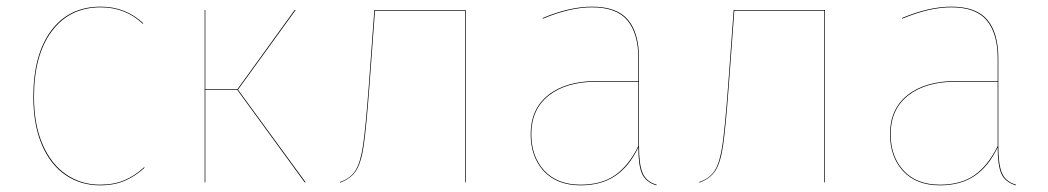

<svg xmlns="http://www.w3.org/2000/svg" viewBox="-20 -547 3143 576"><path d="M410 -477 408 -476Q356 -525 282 -525Q189 -525 135.5 -453.5Q82 -382 82 -256Q82 -174 107.5 -114.5Q133 -55 178 -24Q223 7 280 7Q322 7 353.5 -6.5Q385 -20 412 -45L414 -44Q387 -19 355 -5Q323 9 280 9Q222 9 176.5 -22Q131 -53 105.5 -113Q80 -173 80 -256Q80 -383 133.5 -455Q187 -527 282 -527Q357 -527 410 -477Z M694 -278 897 0H894L692 -277H596V0H594V-517H596V-279H692L864 -517H867Z M1377 -517V0H1375V-515H1105L1088 -285Q1079 -165 1071.5 -112.5Q1064 -60 1048.5 -35.5Q1033 -11 1000 1V-1Q1032 -12 1047 -36.5Q1062 -61 1069.5 -113.5Q1077 -166 1086 -285L1103 -517Z M1950 7 1949 9Q1917 -1 1906 -26Q1895 -51 1895 -105Q1868 -48 1826 -19.5Q1784 9 1722 9Q1651 9 1611.5 -33.5Q1572 -76 1572 -145Q1572 -220 1625 -262Q1678 -304 1771 -304H1895V-372Q1895 -446 1862.5 -485.5Q1830 -525 1756 -525Q1690 -525 1609 -491L1608 -493Q1689 -527 1756 -527Q1831 -527 1864 -487.5Q1897 -448 1897 -372V-110Q1897 -53 1908 -27.5Q1919 -2 1950 7ZM1895 -109V-302H1771Q1679 -302 1626.5 -260.5Q1574 -219 1574 -145Q1574 -77 1613 -35Q1652 7 1722 7Q1785 7 1826 -22Q1867 -51 1895 -109Z M2455 -517V0H2453V-515H2183L2166 -285Q2157 -165 2149.5 -112.5Q2142 -60 2126.5 -35.5Q2111 -11 2078 1V-1Q2110 -12 2125 -36.5Q2140 -61 2147.5 -113.5Q2155 -166 2164 -285L2181 -517Z M3028 7 3027 9Q2995 -1 2984 -26Q2973 -51 2973 -105Q2946 -48 2904 -19.5Q2862 9 2800 9Q2729 9 2689.5 -33.5Q2650 -76 2650 -145Q2650 -220 2703 -262Q2756 -304 2849 -304H2973V-372Q2973 -446 2940.5 -485.5Q2908 -525 2834 -525Q2768 -525 2687 -491L2686 -493Q2767 -527 2834 -527Q2909 -527 2942 -487.5Q2975 -448 2975 -372V-110Q2975 -53 2986 -27.5Q2997 -2 3028 7ZM2973 -109V-302H2849Q2757 -302 2704.5 -260.5Q2652 -219 2652 -145Q2652 -77 2691 -35Q2730 7 2800 7Q2863 7 2904 -22Q2945 -51 2973 -109Z"/></svg>

Font: FiraGO Two
Style: Regular
Weight: 100
Designer: bBox Type
Foundry: bBox Type GmbH
Version: Version 1.001